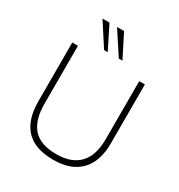

<svg xmlns="http://www.w3.org/2000/svg" viewBox="-215 -1080 1151 1232"><g transform="rotate(30 361.0 -463.5)"><path d="M361 8Q224 8 158 -63Q92 -134 92 -270V-705H134V-276Q134 -154 188.5 -93.5Q243 -33 361 -33Q472 -33 530 -93.5Q588 -154 588 -276V-705H630V-270Q630 -134 561 -63Q492 8 361 8ZM402 -765 291 -935H343L429 -765ZM293 -765 183 -935H235L320 -765Z"/></g></svg>

Font: Mulish ExtraLight ExtraLight
Style: Regular
Weight: 250
Version: Version 3.603